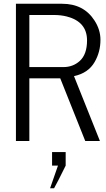

<svg xmlns="http://www.w3.org/2000/svg" viewBox="-20 -760 574 1035"><path d="M250 254.9 292.5 132.8H260.7V59.6H334V132.8Q320.8 160.6 296.9 207Q272.9 253.4 271.5 254.9ZM65.9 0V-739.7H314.9Q431.6 -739.7 489.7 -648.9Q521.5 -599.6 521.5 -545.4Q521.5 -480 490.2 -425.8Q456.1 -366.2 378.9 -349.6L518.6 0H439.5L304.7 -337.9H138.2V0ZM138.2 -398.4H321.8Q373 -398.4 409.2 -430.7Q449.2 -466.3 449.2 -542Q449.2 -642.6 340.8 -670.9Q308.6 -679.2 270.5 -679.2H138.2Z"/></svg>

Font: News Cycle
Style: Regular
Weight: 500
Version: Version 0.5.2